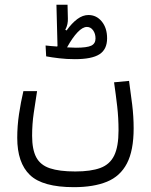

<svg xmlns="http://www.w3.org/2000/svg" viewBox="-20 -607 626 794"><path d="M285.6 167Q156.2 167 103.8 116.7Q51.3 66.4 51.3 -37.1Q51.3 -85.9 58.6 -135Q65.9 -184.1 76.7 -230H133.3Q126.5 -186 119.6 -140.1Q112.8 -94.2 112.8 -45.4Q112.8 11.2 129.9 43.5Q147 75.7 186.3 88.9Q225.6 102.1 291.5 102.1Q355.5 102.1 394.8 87.6Q434.1 73.2 452.1 36.4Q470.2 -0.5 470.2 -67.9Q470.2 -119.6 464.6 -167.7Q459 -215.8 451.7 -266.6L513.7 -272.5Q520.5 -225.1 526.6 -174.8Q532.7 -124.5 532.7 -76.7Q532.7 15.6 504.9 68.8Q477.1 122.1 422.1 144.5Q367.2 167 285.6 167ZM289.6 -362.3Q255.9 -362.3 224.9 -366Q193.8 -369.6 170.9 -374L168.5 -418.9Q177.2 -418 189.7 -416.7Q202.1 -415.5 216.3 -414.6Q216.8 -415.5 217.8 -417L213.4 -587.4H259.3L260.7 -530.3Q261.2 -519.5 258.8 -507.6Q256.3 -495.6 250 -483.9L255.4 -481Q276.9 -511.2 299.6 -528.1Q322.3 -544.9 345.7 -544.9Q378.9 -544.9 400.9 -518.1Q422.9 -491.2 422.9 -448.7Q422.9 -402.8 391.4 -382.6Q359.9 -362.3 289.6 -362.3ZM257.3 -411.1Q281.2 -409.7 293.9 -409.7Q339.8 -409.7 357.4 -418.2Q375 -426.8 375 -447.8Q375 -467.8 365 -481.7Q355 -495.6 339.4 -495.6Q321.8 -495.6 300.8 -473.6Q279.8 -451.7 257.3 -411.1Z"/></svg>

Font: Cascadia Mono PL Light
Style: Regular
Weight: 300
Monospace: yes
Designer: Aaron Bell
Foundry: Saja Typeworks
Version: Version 2404.023; ttfautohint (v1.8.4)